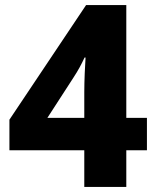

<svg xmlns="http://www.w3.org/2000/svg" viewBox="-20 -800 612 754"><path d="M311 -66H476V-210H557V-337H476V-780H318L17 -330V-210H311ZM166 -337 267 -493C288 -525 300 -548 312 -574H316C314 -546 311 -484 311 -438V-337Z"/></svg>

Font: Noto Sans Malayalam UI ExtraBold
Style: Regular
Weight: 800
Designer: Jelle Bosma - Monotype Design Team
Foundry: Monotype Imaging Inc.
Version: Version 2.104